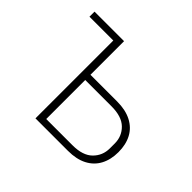

<svg xmlns="http://www.w3.org/2000/svg" viewBox="-122 -670 832 832"><g transform="rotate(45 294.0 -254.0)"><path d="M177 0V-477H31V-508H212V-302H376Q427 -302 463 -283.5Q499 -265 517 -231Q535 -197 535 -151Q535 -105 517 -71Q499 -37 463.5 -18.5Q428 0 376 0ZM212 -31H373Q436 -31 466.5 -61.5Q497 -92 497 -136V-166Q497 -210 466.5 -240Q436 -270 373 -270H212Z"/></g></svg>

Font: IBM Plex Sans ExtraLight
Style: Regular
Weight: 250
Designer: Mike Abbink, Paul van der Laan, Pieter van Rosmalen
Foundry: Bold Monday
Version: Version 3.201